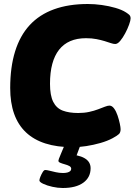

<svg xmlns="http://www.w3.org/2000/svg" viewBox="-20 -728 673 960"><path d="M343 8Q188 8 109.5 -66.5Q31 -141 31 -288Q31 -392 55.5 -471Q80 -550 128.5 -602.5Q177 -655 250 -681.5Q323 -708 419 -708Q453 -708 489 -703Q525 -698 557.5 -688.5Q590 -679 610 -666Q621 -659 627 -653Q633 -647 633 -636Q633 -626 625.5 -605Q618 -584 606 -561.5Q594 -539 581 -523.5Q568 -508 556 -508Q547 -508 534 -512.5Q521 -517 503 -522.5Q485 -528 462 -532.5Q439 -537 410 -537Q365 -537 331.5 -522.5Q298 -508 275.5 -479.5Q253 -451 241.5 -408.5Q230 -366 230 -309Q230 -251 246 -219Q262 -187 293.5 -175Q325 -163 371 -163Q401 -163 426 -168.5Q451 -174 470.5 -181.5Q490 -189 504.5 -194.5Q519 -200 527 -200Q540 -200 550.5 -185.5Q561 -171 568 -150Q575 -129 579 -110Q583 -91 583 -82Q583 -66 575 -58Q567 -50 543 -37Q517 -23 482 -13Q447 -3 411 2.5Q375 8 343 8ZM294 212Q269 212 242 206Q215 200 196 191Q177 182 177 174Q177 168 182 155.5Q187 143 193.5 132.5Q200 122 206 122Q214 122 227.5 125.5Q241 129 259 133Q277 137 295 137Q308 137 317 134.5Q326 132 331 127.5Q336 123 336 116Q336 107 326.5 102Q317 97 304 93.5Q291 90 281.5 86Q272 82 272 76Q272 73 274.5 66Q277 59 284.5 41.5Q292 24 306 -10H385L360 57L320 45Q371 45 402 62.5Q433 80 433 113Q433 159 396.5 185.5Q360 212 294 212Z"/></svg>

Font: Asap Black
Style: Italic
Weight: 900
Italic angle: -6°
Designer: Pablo Cosgaya
Foundry: Omnibus-Type
Version: Version 3.001